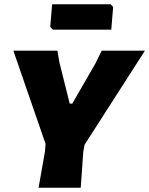

<svg xmlns="http://www.w3.org/2000/svg" viewBox="-20 -886 704 906"><path d="M502 -866 514 -853 505 -746H229L217 -759L226 -866ZM664 -647 379 -203 373 -170 361 0H162L192 -170L195 -207L43 -647H251L260 -593L309 -397H321L430 -586L460 -647Z"/></svg>

Font: Alegreya Sans Black
Style: Italic
Weight: 900
Italic angle: -7°
Designer: Juan Pablo del Peral
Foundry: Huerta Tipografica
Version: Version 2.007